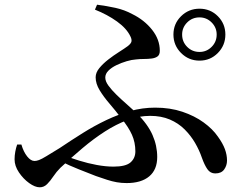

<svg xmlns="http://www.w3.org/2000/svg" viewBox="-20 -776 1040 817"><path d="M829 -518Q783 -518 750.5 -550.5Q718 -583 718 -629Q718 -675 750.5 -707Q783 -739 829 -739Q875 -739 907 -707Q939 -675 939 -629Q939 -583 907 -550.5Q875 -518 829 -518ZM519 3Q497 3 477 -0.5Q457 -4 435.5 -11Q414 -18 388 -27Q355 -40 315.5 -55.5Q276 -71 234 -92L249 -116Q280 -104 317 -92.5Q354 -81 392 -74Q430 -67 463 -67Q515 -67 535.5 -85Q556 -103 556 -132Q556 -170 541.5 -202.5Q527 -235 496 -273Q471 -306 446 -335Q421 -364 404 -392Q387 -420 387 -447Q387 -467 402.5 -486Q418 -505 440.5 -522.5Q463 -540 486 -554.5Q509 -569 524 -580Q538 -591 539.5 -600Q541 -609 535 -621Q519 -655 478 -684.5Q437 -714 384 -735L393 -756Q433 -751 471.5 -742.5Q510 -734 543 -716Q594 -691 627 -649.5Q660 -608 660 -560Q660 -543 650.5 -536Q641 -529 625.5 -527Q610 -525 592 -525Q574 -525 558 -523Q541 -522 519 -515.5Q497 -509 476 -499Q455 -489 441.5 -475.5Q428 -462 428 -446Q428 -430 441.5 -411.5Q455 -393 476 -372.5Q497 -352 520 -332Q543 -312 562 -294Q609 -247 629 -201.5Q649 -156 649 -108Q649 -54 615 -25.5Q581 3 519 3ZM149 21Q129 21 104 3Q79 -15 60.5 -42.5Q42 -70 42 -98Q42 -114 45 -130.5Q48 -147 53 -161H71Q80 -130 95.5 -110.5Q111 -91 127 -91Q135 -91 146 -95Q157 -99 177.5 -111.5Q198 -124 234 -146Q283 -179 332.5 -210Q382 -241 432.5 -265Q483 -289 534.5 -303.5Q586 -318 640 -318Q704 -318 756 -300.5Q808 -283 846.5 -255Q885 -227 907 -195Q928 -166 937 -141.5Q946 -117 946 -93Q946 -72 934 -55Q922 -38 896 -38Q875 -38 862.5 -56Q850 -74 839 -105Q828 -137 810 -168Q792 -199 765.5 -225.5Q739 -252 702.5 -267.5Q666 -283 619 -283Q570 -283 522 -265Q474 -247 426.5 -216.5Q379 -186 331.5 -146Q284 -106 237 -62Q220 -45 207 -25.5Q194 -6 180.5 7.5Q167 21 149 21ZM829 -555Q859 -555 880.5 -576.5Q902 -598 902 -629Q902 -659 880.5 -680.5Q859 -702 829 -702Q798 -702 776.5 -680.5Q755 -659 755 -629Q755 -598 776.5 -576.5Q798 -555 829 -555Z"/></svg>

Font: Noto Serif SC ExtraLight SemiBold
Style: Regular
Weight: 600
Version: Version 2.002-H1;hotconv 1.1.0;makeotfexe 2.6.0